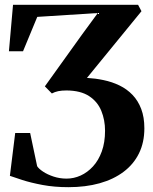

<svg xmlns="http://www.w3.org/2000/svg" viewBox="-20 -763 634 796"><path d="M263.5 13Q205.5 13 156.2 3.8Q107 -5.5 71.8 -17Q36.5 -28.5 21 -34L43 -211.5H105L134 -74Q140.5 -63.5 158.5 -51.5Q176.5 -39.5 202 -31Q227.5 -22.5 256 -22.5Q286 -22.5 314.2 -35.2Q342.5 -48 365.5 -73Q388.5 -98 402 -135.2Q415.5 -172.5 415.5 -221Q415.5 -265.5 400 -303.5Q384.5 -341.5 349.5 -364.5Q314.5 -387.5 256 -388Q235.5 -388 221.2 -385Q207 -382 195 -375.5L166 -405L319.5 -619L385.5 -709L134.5 -693L75.5 -550.5H17L34 -743H552.5L566.5 -716.5L340.5 -440Q358 -439 375.2 -436.8Q392.5 -434.5 409 -431Q445 -423.5 475.8 -408.5Q506.5 -393.5 529.5 -369.5Q552.5 -345.5 565.5 -311.2Q578.5 -277 578.5 -231Q578.5 -172.5 556.2 -127.2Q534 -82 492.5 -50.8Q451 -19.5 393 -3.2Q335 13 263.5 13Z"/></svg>

Font: Merriweather 120pt
Style: Bold
Weight: 700
Designer: Eben Sorkin
Foundry: Eben Sorkin
Version: Version 2.100